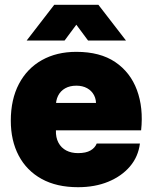

<svg xmlns="http://www.w3.org/2000/svg" viewBox="-20 -770 637 800"><path d="M305 10Q216 10 153.5 -24.5Q91 -59 58 -121.5Q25 -184 25 -267Q25 -356 59 -420.5Q93 -485 154.5 -519.5Q216 -554 298 -554Q397 -554 460 -511.5Q523 -469 550.5 -395Q578 -321 568 -227H213Q212 -197 223.5 -175.5Q235 -154 256 -143Q277 -132 305 -132Q338 -132 357 -143Q376 -154 383 -172H563Q556 -117 521.5 -76.5Q487 -36 431.5 -13Q376 10 305 10ZM213 -325 197 -341H397L380 -326Q382 -354 372 -373Q362 -392 343 -402.5Q324 -413 298 -413Q271 -413 251.5 -402Q232 -391 222 -371Q212 -351 213 -325ZM91 -601 206 -750H390L505 -601H347L298 -667L249 -601Z"/></svg>

Font: Mona Sans ExtraLight Black
Style: Regular
Weight: 900
Version: Version 2.000